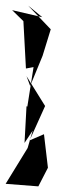

<svg xmlns="http://www.w3.org/2000/svg" viewBox="-29 -641 207 681"><path d="M121 -580 14 -605 54 -566 63 -398 90 -403 68 -263 65 -264 58 -134 87 -178 69 -116 -9 11 107 20 141 -46 127 -165 76 -143 131 -265 65 -371 78 -336 122 -443 151 -537 71 -621Z"/></svg>

Font: Charger Distortion
Style: 2
Weight: 400
Designer: Jasper
Foundry: Cannot Into Space Fonts
Version: Version 0.98